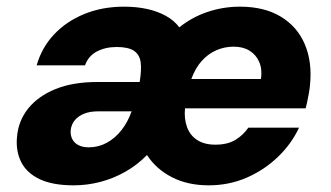

<svg xmlns="http://www.w3.org/2000/svg" viewBox="-20 -544 993 576"><path d="M201 12Q138 12 99 -6.5Q60 -25 43.5 -58Q27 -91 31 -133Q35 -182 65 -219Q95 -256 147 -277Q199 -298 272 -298H399Q405 -334 402 -357Q399 -380 382 -391.5Q365 -403 330 -403Q296 -403 270.5 -389.5Q245 -376 235 -348H90Q105 -401 142 -440.5Q179 -480 233 -502Q287 -524 352 -524Q390 -524 421.5 -517Q453 -510 477.5 -496.5Q502 -483 518 -462Q555 -492 602 -508Q649 -524 700 -524Q773 -524 822.5 -494Q872 -464 894.5 -411Q917 -358 910 -289Q909 -277 906.5 -263.5Q904 -250 901.5 -238Q899 -226 897 -219H535Q532 -188 541 -163Q550 -138 571.5 -124Q593 -110 626 -110Q663 -110 686.5 -124.5Q710 -139 725 -161H877Q855 -113 814 -73.5Q773 -34 720 -11Q667 12 606 12Q543 12 495.5 -12.5Q448 -37 421 -79Q392 -49 355.5 -28.5Q319 -8 280 2Q241 12 201 12ZM246 -102Q275 -102 300 -115.5Q325 -129 344 -153Q363 -177 374 -208L375 -210H275Q250 -210 232.5 -203Q215 -196 204.5 -183.5Q194 -171 192 -153Q191 -137 197.5 -125.5Q204 -114 216.5 -108Q229 -102 246 -102ZM554 -307H763Q767 -337 757.5 -358.5Q748 -380 728.5 -392Q709 -404 681 -404Q654 -404 629.5 -393.5Q605 -383 585.5 -361.5Q566 -340 554 -307Z"/></svg>

Font: DM Sans 12pt Black
Style: Italic
Weight: 900
Italic angle: -10°
Version: Version 4.004;gftools[0.9.30]